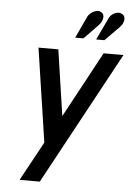

<svg xmlns="http://www.w3.org/2000/svg" viewBox="-61 -768 698 1022"><g transform="rotate(5 288.0 -257.0)"><path d="M430 -647Q442 -659 447.5 -673Q453 -687 451.5 -699Q450 -711 438 -718Q426 -726 411 -722Q396 -718 384 -708.5Q372 -699 366 -687L312 -571H356ZM543 -647Q555 -659 560.5 -672.5Q566 -686 564 -698.5Q562 -711 550 -718Q538 -725 524 -722.5Q510 -720 497.5 -710.5Q485 -701 479 -687L424 -571H468ZM83 209H191L576 -501H470L280 -149L228 -501H122L197 0Z"/></g></svg>

Font: Advent Pro
Style: Bold Italic
Weight: 700
Italic angle: -12°
Designer: VivaRado, Andreas Kalpakidis
Foundry: VivaRado, Andreas Kalpakidis
Version: Version 3.000